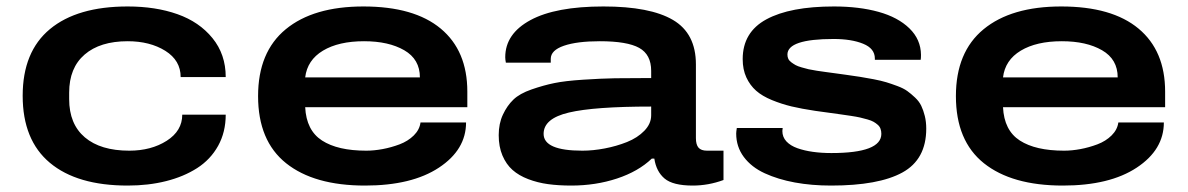

<svg xmlns="http://www.w3.org/2000/svg" viewBox="-20 -559 3656 591"><path d="M373 12.2Q217.3 12.2 133.5 -57.9Q49.8 -127.9 49.8 -264.2Q49.8 -399.9 133.8 -469.5Q217.8 -539.1 373 -539.1Q459 -539.1 526.1 -515.4Q593.3 -491.7 634 -441.7Q674.8 -391.6 674.8 -321.8H536.1Q536.1 -373 488.8 -402.6Q441.4 -432.1 373 -432.1Q288.1 -432.1 240.5 -391.1Q192.9 -350.1 192.9 -273.9V-253.9Q192.9 -177.2 241.2 -136.2Q289.6 -95.2 377.9 -95.2Q445.3 -95.2 493.2 -125.7Q541 -156.2 541 -206.1H674.8Q674.8 -152.3 651.4 -110.1Q627.9 -67.9 586.7 -41.5Q545.4 -15.1 491.2 -1.5Q437 12.2 373 12.2Z M1103.5 12.2Q946.8 12.2 860.6 -56.6Q774.4 -125.5 774.4 -263.2Q774.4 -398.9 859.6 -469Q944.8 -539.1 1098.6 -539.1Q1254.9 -539.1 1336.7 -470.9Q1418.5 -402.8 1418.5 -276.9V-229H919.4Q922.9 -157.7 971.2 -126.5Q1019.5 -95.2 1107.4 -95.2Q1131.3 -95.2 1157.7 -100.1Q1184.1 -105 1210 -114.7Q1235.8 -124.5 1253.7 -142.1Q1271.5 -159.7 1274.4 -182.1H1414.6Q1414.6 -98.1 1331.1 -43Q1247.6 12.2 1103.5 12.2ZM919.4 -320.8H1272.5Q1272.5 -376.5 1224.4 -404.3Q1176.3 -432.1 1100.6 -432.1Q1022.5 -432.1 974.1 -403.1Q925.8 -374 919.4 -320.8Z M1738.3 12.2Q1699.2 12.2 1667 7.8Q1634.8 3.4 1606 -7.6Q1577.1 -18.6 1557.6 -35.9Q1538.1 -53.2 1526.6 -80.3Q1515.1 -107.4 1515.1 -143.1Q1515.1 -178.7 1528.1 -206.3Q1541 -233.9 1560.3 -252.4Q1579.6 -271 1616.2 -283.7Q1652.8 -296.4 1686 -303.2Q1719.2 -310.1 1775.1 -313.7Q1831.1 -317.4 1873 -318.1Q1915 -318.8 1984.4 -318.8V-340.8Q1984.4 -391.1 1947.5 -411.6Q1910.6 -432.1 1826.2 -432.1Q1756.3 -432.1 1715.8 -418.2Q1675.3 -404.3 1675.3 -377.9V-366.2H1537.1Q1535.2 -376 1535.2 -382.8Q1535.2 -455.1 1612.8 -497.1Q1690.4 -539.1 1837.4 -539.1Q1981 -539.1 2051.5 -497.6Q2122.1 -456.1 2122.1 -360.8V-133.8Q2122.1 -113.8 2130.1 -104.5Q2138.2 -95.2 2156.2 -95.2H2207V-4.9Q2160.6 12.2 2112.3 12.2Q2051.3 12.2 2025.6 -9.5Q2000 -31.2 1994.1 -70.8H1986.3Q1944.8 -31.2 1879.2 -9.5Q1813.5 12.2 1738.3 12.2ZM1772.5 -95.2Q1805.7 -95.2 1841.6 -102.1Q1877.4 -108.9 1909.9 -121.8Q1942.4 -134.8 1963.4 -156.5Q1984.4 -178.2 1984.4 -204.1V-231Q1809.1 -231 1731.2 -212.6Q1653.3 -194.3 1653.3 -147Q1653.3 -95.2 1772.5 -95.2Z M2538.1 12.2Q2478 12.2 2426.5 2.7Q2375 -6.8 2334 -25.6Q2293 -44.4 2269.5 -75.9Q2246.1 -107.4 2246.1 -147.9Q2246.1 -153.3 2248 -165H2389.2Q2389.2 -164.1 2388.7 -160.6Q2388.2 -157.2 2388.2 -155.8Q2388.2 -137.2 2400.6 -123.8Q2413.1 -110.4 2434.6 -102.8Q2456.1 -95.2 2482.2 -91.6Q2508.3 -87.9 2539.1 -87.9Q2692.9 -87.9 2692.9 -147Q2692.9 -155.3 2690.4 -162.4Q2688 -169.4 2681.9 -174.8Q2675.8 -180.2 2668.9 -184.1Q2662.1 -188 2650.1 -191.4Q2638.2 -194.8 2627.4 -197.3Q2616.7 -199.7 2599.1 -202.4Q2581.5 -205.1 2567.4 -207Q2553.2 -209 2530 -212.2Q2506.8 -215.3 2489.3 -217.8Q2447.3 -224.1 2416.5 -231.4Q2385.7 -238.8 2356 -251Q2326.2 -263.2 2307.4 -279.8Q2288.6 -296.4 2277.3 -320.8Q2266.1 -345.2 2266.1 -377Q2266.1 -460 2339.1 -499.5Q2412.1 -539.1 2546.9 -539.1Q2624.5 -539.1 2684.3 -522.5Q2744.1 -505.9 2779.3 -471.7Q2814.5 -437.5 2814.9 -390.1Q2814.9 -379.9 2814 -375H2672.9V-378.9Q2672.9 -409.7 2637 -424.3Q2601.1 -439 2545.9 -439Q2403.8 -439 2403.8 -391.1Q2403.8 -383.8 2406.5 -377.9Q2409.2 -372.1 2415.8 -367.2Q2422.4 -362.3 2429 -358.6Q2435.5 -355 2447.5 -351.6Q2459.5 -348.1 2468.8 -345.9Q2478 -343.8 2494.1 -341.3Q2510.3 -338.9 2521.2 -337.4Q2532.2 -335.9 2551.5 -333.3Q2570.8 -330.6 2582 -329.1Q2609.9 -325.2 2627.2 -322.5Q2644.5 -319.8 2668.7 -315.2Q2692.9 -310.5 2708 -305.9Q2723.1 -301.3 2742.2 -294.2Q2761.2 -287.1 2772.7 -278.8Q2784.2 -270.5 2796.6 -258.8Q2809.1 -247.1 2815.7 -233.4Q2822.3 -219.7 2826.7 -201.9Q2831.1 -184.1 2831.1 -163.1Q2831.1 -68.4 2757.8 -28.1Q2684.6 12.2 2538.1 12.2Z M3251.5 12.2Q3094.7 12.2 3008.5 -56.6Q2922.4 -125.5 2922.4 -263.2Q2922.4 -398.9 3007.6 -469Q3092.8 -539.1 3246.6 -539.1Q3402.8 -539.1 3484.6 -470.9Q3566.4 -402.8 3566.4 -276.9V-229H3067.4Q3070.8 -157.7 3119.1 -126.5Q3167.5 -95.2 3255.4 -95.2Q3279.3 -95.2 3305.7 -100.1Q3332 -105 3357.9 -114.7Q3383.8 -124.5 3401.6 -142.1Q3419.4 -159.7 3422.4 -182.1H3562.5Q3562.5 -98.1 3479 -43Q3395.5 12.2 3251.5 12.2ZM3067.4 -320.8H3420.4Q3420.4 -376.5 3372.3 -404.3Q3324.2 -432.1 3248.5 -432.1Q3170.4 -432.1 3122.1 -403.1Q3073.7 -374 3067.4 -320.8Z"/></svg>

Font: Archivo Expanded SemiBold
Style: Regular
Weight: 600
Width: 7
Designer: Hector Gatti
Foundry: Omnibus-Type
Version: Version 2.001